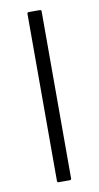

<svg xmlns="http://www.w3.org/2000/svg" viewBox="-80 -711 385 748"><g transform="rotate(-10 112.5 -336.5)"><path d="M140 -6Q140 0 134 0H90Q84 0 84 -6V-667Q84 -673 90 -673H134Q140 -673 140 -667Z"/></g></svg>

Font: Glory Light
Style: Regular
Weight: 300
Version: Version 1.011